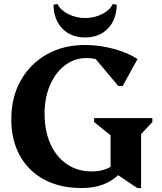

<svg xmlns="http://www.w3.org/2000/svg" viewBox="-20 -933 817 969"><path d="M392 16Q283 16 203.5 -26.5Q124 -69 80.5 -147Q37 -225 37 -331Q37 -442 84.5 -526.5Q132 -611 216 -658.5Q300 -706 410 -706Q481 -706 553.5 -686.5Q626 -667 674 -635L599 -499H577L463 -635Q441 -640 416 -640Q356 -640 308 -603.5Q260 -567 232.5 -503.5Q205 -440 205 -360Q205 -272 234.5 -206.5Q264 -141 317.5 -104.5Q371 -68 442 -68Q500 -68 538 -91V-250L455 -317V-337H749V-317L692 -256V16H673L576 -49Q508 16 392 16ZM409 -744Q338 -744 294.5 -789Q251 -834 250 -909L270 -913Q285 -882 324.5 -862Q364 -842 409 -842Q456 -842 495.5 -862Q535 -882 549 -913L569 -909Q568 -834 524.5 -789Q481 -744 409 -744Z"/></svg>

Font: Platypi SemiBold
Style: Regular
Weight: 600
Designer: David Sargent
Foundry: Bolt Cutter Type
Version: Version 1.200; ttfautohint (v1.8.4.7-5d5b)